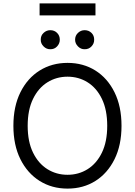

<svg xmlns="http://www.w3.org/2000/svg" viewBox="-20 -1111 802 1141"><path d="M381.3 9.8Q288.6 9.8 215.8 -35.6Q143.1 -81.1 101.3 -164.8Q59.6 -248.5 59.6 -363.3Q59.6 -478.5 101.3 -562.5Q143.1 -646.5 215.8 -691.9Q288.6 -737.3 381.3 -737.3Q474.6 -737.3 546.9 -691.9Q619.1 -646.5 660.6 -562.5Q702.1 -478.5 702.1 -363.3Q702.1 -248.5 660.6 -164.8Q619.1 -81.1 546.9 -35.6Q474.6 9.8 381.3 9.8ZM381.3 -72.3Q447.3 -72.3 500.7 -105.7Q554.2 -139.2 585.7 -204.1Q617.2 -269 617.2 -363.3Q617.2 -458 585.7 -523.2Q554.2 -588.4 500.7 -621.8Q447.3 -655.3 381.3 -655.3Q315.4 -655.3 261.7 -621.8Q208 -588.4 176.3 -523.2Q144.5 -458 144.5 -363.3Q144.5 -269 176.3 -204.1Q208 -139.2 261.7 -105.7Q315.4 -72.3 381.3 -72.3ZM278.8 -818.4Q256.3 -817.9 239 -835.2Q221.7 -852.5 222.2 -875Q221.7 -899.4 239 -915.5Q256.3 -931.6 278.8 -931.6Q303.2 -931.6 319.3 -915.5Q335.4 -899.4 335.4 -875Q335.4 -852.5 319.3 -835.2Q303.2 -817.9 278.8 -818.4ZM482.9 -818.4Q460.4 -817.9 443.4 -835.2Q426.3 -852.5 426.3 -875Q426.3 -899.4 443.4 -915.5Q460.4 -931.6 482.9 -931.6Q507.3 -931.6 523.7 -915.5Q540 -899.4 539.6 -875Q540 -852.5 523.7 -835.2Q507.3 -817.9 482.9 -818.4ZM547.4 -1090.8V-1019.5H215.3V-1090.8Z"/></svg>

Font: Inter
Style: Regular
Weight: 400
Designer: Rasmus Andersson
Foundry: rsms
Version: Version 4.000;git-8c9346024